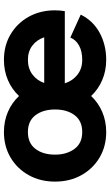

<svg xmlns="http://www.w3.org/2000/svg" viewBox="194 -755 573 1001"><g transform="rotate(-90 480.5 -254.5)"><path d="M34.2 -253.9Q34.2 -331.1 67.9 -391.4Q101.6 -451.7 159.9 -486.1Q218.3 -520.5 292.5 -520.5Q349.6 -520.5 397.7 -499.8Q445.8 -479 480.5 -441.9Q515.1 -479 563.5 -499.8Q611.8 -520.5 668.9 -520.5Q743.2 -520.5 801.5 -486.1Q859.9 -451.7 893.6 -391.4Q927.2 -331.1 927.2 -253.9Q927.2 -240.7 926 -228Q924.8 -215.3 922.9 -203.1H546.9V-202.6Q559.6 -162.1 591.6 -137.2Q623.5 -112.3 668.9 -112.3Q714.4 -112.3 744.1 -129.2Q773.9 -146 785.2 -174.3L904.8 -120.1Q872.6 -55.2 809.6 -21.2Q746.6 12.7 668.9 12.7Q611.8 12.7 563.5 -8.1Q515.1 -28.8 480.5 -65.9Q445.8 -28.8 397.7 -8.1Q349.6 12.7 292.5 12.7Q218.3 12.7 159.9 -21.7Q101.6 -56.2 67.9 -116.5Q34.2 -176.8 34.2 -253.9ZM668.9 -395.5Q625 -395.5 593.5 -372.6Q562 -349.6 548.3 -310.5H786.6Q773.4 -349.6 742.9 -372.6Q712.4 -395.5 668.9 -395.5ZM174.8 -253.9Q174.8 -193.4 204.6 -152.8Q234.4 -112.3 292.5 -112.3Q350.6 -112.3 380.4 -151.9Q410.2 -191.4 410.2 -253.9Q410.2 -316.4 380.4 -356Q350.6 -395.5 292.5 -395.5Q234.4 -395.5 204.6 -356Q174.8 -316.4 174.8 -253.9Z"/></g></svg>

Font: Giphurs
Style: Bold
Weight: 700
Version: Version 0.920; ttfautohint (v1.8.4.7-5d5b)